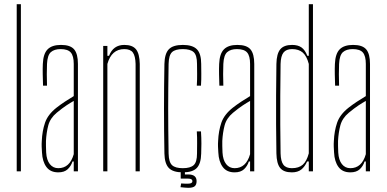

<svg xmlns="http://www.w3.org/2000/svg" viewBox="-20 -820 1852 919"><path d="M60 0V-800H80V0Z M259 5Q221 5 202 -21Q183 -47 181 -90Q180 -105 179.5 -118Q179 -131 180 -145Q182 -193 195.5 -232.5Q209 -272 251 -305Q269 -319 290 -333Q311 -347 333 -360V-514Q333 -552 319 -568.5Q305 -585 270 -585Q240 -585 223.5 -570.5Q207 -556 205 -514Q203 -468 205 -410H186Q185 -437 184.5 -464.5Q184 -492 185 -514Q187 -563 208 -584Q229 -605 272 -605Q317 -605 335 -583.5Q353 -562 353 -514V0H333V-47H327Q320 -25 304 -10Q288 5 259 5ZM259 -15Q314 -15 333 -82V-337Q317 -328 298 -315.5Q279 -303 251 -280Q220 -254 211 -219.5Q202 -185 200 -145Q200 -137 200 -121.5Q200 -106 201 -90Q203 -54 218.5 -34.5Q234 -15 259 -15Z M474 0V-600H494V-553H502Q522 -605 575 -605Q614 -605 631 -584Q648 -563 649 -514V0H629V-514Q628 -552 616 -568.5Q604 -585 575 -585Q514 -585 494 -514V0Z M767 -85Q763 -300 767 -514Q768 -563 788 -584Q808 -605 855 -605Q902 -605 922.5 -584Q943 -563 943 -514Q943 -493 943.5 -467.5Q944 -442 942 -410H922Q924 -442 923.5 -467Q923 -492 923 -514Q923 -556 907 -570.5Q891 -585 855 -585Q819 -585 803.5 -570.5Q788 -556 787 -514Q786 -451 785.5 -399Q785 -347 785 -299.5Q785 -252 785.5 -200Q786 -148 787 -85Q788 -44 803.5 -29.5Q819 -15 855 -15Q891 -15 907 -29.5Q923 -44 923 -85Q923 -108 923.5 -134Q924 -160 922 -191H942Q944 -159 944 -133Q944 -107 943 -85Q942 -37 922 -16Q902 5 855 5Q808 5 788 -16Q768 -37 767 -85ZM881 79Q875 79 864.5 78Q854 77 844 76L847 58Q854 59 864.5 59Q875 59 881 59Q901 59 901 47Q901 35 881 35H846L845 34V-5H865V15H881Q921 15 921 47Q921 64 912 71.5Q903 79 881 79Z M1103 5Q1065 5 1046 -21Q1027 -47 1025 -90Q1024 -105 1023.5 -118Q1023 -131 1024 -145Q1026 -193 1039.5 -232.5Q1053 -272 1095 -305Q1113 -319 1134 -333Q1155 -347 1177 -360V-514Q1177 -552 1163 -568.5Q1149 -585 1114 -585Q1084 -585 1067.5 -570.5Q1051 -556 1049 -514Q1047 -468 1049 -410H1030Q1029 -437 1028.5 -464.5Q1028 -492 1029 -514Q1031 -563 1052 -584Q1073 -605 1116 -605Q1161 -605 1179 -583.5Q1197 -562 1197 -514V0H1177V-47H1171Q1164 -25 1148 -10Q1132 5 1103 5ZM1103 -15Q1158 -15 1177 -82V-337Q1161 -328 1142 -315.5Q1123 -303 1095 -280Q1064 -254 1055 -219.5Q1046 -185 1044 -145Q1044 -137 1044 -121.5Q1044 -106 1045 -90Q1047 -54 1062.5 -34.5Q1078 -15 1103 -15Z M1458 -800H1478V0H1458V-47H1450Q1439 -22 1422 -8.5Q1405 5 1377 5Q1338 5 1321 -16Q1304 -37 1303 -86Q1302 -158 1301.5 -225Q1301 -292 1301.5 -362.5Q1302 -433 1303 -514Q1304 -563 1321.5 -584Q1339 -605 1378 -605Q1406 -605 1423 -593Q1440 -581 1451 -553H1458ZM1377 -15Q1410 -15 1429 -31.5Q1448 -48 1458 -86V-514Q1448 -552 1429 -568.5Q1410 -585 1378 -585Q1350 -585 1337 -568.5Q1324 -552 1323 -514Q1322 -432 1321.5 -361Q1321 -290 1321.5 -223.5Q1322 -157 1323 -86Q1324 -48 1336.5 -31.5Q1349 -15 1377 -15Z M1657 5Q1619 5 1600 -21Q1581 -47 1579 -90Q1578 -105 1577.5 -118Q1577 -131 1578 -145Q1580 -193 1593.5 -232.5Q1607 -272 1649 -305Q1667 -319 1688 -333Q1709 -347 1731 -360V-514Q1731 -552 1717 -568.5Q1703 -585 1668 -585Q1638 -585 1621.5 -570.5Q1605 -556 1603 -514Q1601 -468 1603 -410H1584Q1583 -437 1582.5 -464.5Q1582 -492 1583 -514Q1585 -563 1606 -584Q1627 -605 1670 -605Q1715 -605 1733 -583.5Q1751 -562 1751 -514V0H1731V-47H1725Q1718 -25 1702 -10Q1686 5 1657 5ZM1657 -15Q1712 -15 1731 -82V-337Q1715 -328 1696 -315.5Q1677 -303 1649 -280Q1618 -254 1609 -219.5Q1600 -185 1598 -145Q1598 -137 1598 -121.5Q1598 -106 1599 -90Q1601 -54 1616.5 -34.5Q1632 -15 1657 -15Z"/></svg>

Font: Big Shoulders Display Thin
Style: Regular
Weight: 100
Designer: Patric King
Foundry: XO Type Co
Version: Version 1.000; ttfautohint (v1.8.2)